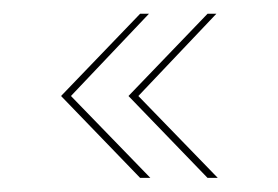

<svg xmlns="http://www.w3.org/2000/svg" viewBox="-20 -404 394 272"><path d="M274 -152 162 -268 274 -384.5H286.5L176 -268L288.5 -152ZM178.5 -152 66.5 -268 178.5 -384.5H191L80.5 -268L193 -152Z"/></svg>

Font: Imbue 100pt
Style: Regular
Weight: 400
Designer: Tyler Finck
Foundry: Etcetera Type Company
Version: Version 1.102; ttfautohint (v1.8.3)